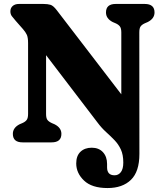

<svg xmlns="http://www.w3.org/2000/svg" viewBox="-20 -720 814 971"><path d="M473 -100.5 213 -441V-144Q213 -123 219.5 -114Q226 -105 242 -97.5L256 -91.5Q290.5 -74 290.5 -43Q290.5 0 241 0H94Q45 0 45 -43Q45 -74 79 -91.5L93 -97.5Q108 -104 115 -113.5Q122 -123 122 -144V-502.5Q122 -530 115.8 -543.8Q109.5 -557.5 96.5 -572.5L59.5 -614.5Q47.5 -628.5 40 -638.2Q32.5 -648 32.5 -662.5Q32.5 -679.5 44.2 -689.8Q56 -700 75.5 -700H199.5Q220.5 -700 235 -695.8Q249.5 -691.5 267 -668.5L593.5 -243V-556Q593.5 -577 586.2 -586.5Q579 -596 564 -602.5L550 -608.5Q516 -626 516 -657Q516 -700 565 -700H712Q761.5 -700 761.5 -657Q761.5 -626 727 -608.5L713 -602.5Q697.5 -595.5 691 -586.2Q684.5 -577 684.5 -556L685 58.5Q685 148 642.2 189.5Q599.5 231 524 231Q444.5 231 405 193.2Q365.5 155.5 365.5 106.5Q365.5 68 387 47.5Q408.5 27 444 27Q480 27 500.8 49.8Q521.5 72.5 521.5 109V126.5Q521.5 166.5 559.5 166.5Q579 166.5 591.2 150.5Q603.5 134.5 603.5 102Q603.5 62.5 591.2 36Q579 9.5 559 -11.2Q539 -32 516.2 -52.5Q493.5 -73 473 -100.5Z"/></svg>

Font: Fraunces 9pt SuperSoft
Style: Bold
Weight: 700
Version: Version 1.000;[b76b70a41]